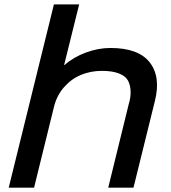

<svg xmlns="http://www.w3.org/2000/svg" viewBox="-20 -860 786 880"><path d="M689.9 -397 591.8 0H476.1L569.8 -381.8Q579.6 -413.6 578.6 -441.7Q577.6 -469.7 566.7 -490.5Q555.7 -511.2 525.4 -523.2Q495.1 -535.2 446.8 -535.2Q395.5 -535.2 350.8 -516.6Q306.2 -498 272.9 -459.7Q239.7 -421.4 227.1 -369.1L136.2 0H20L227.1 -839.8H342.8L273.9 -562H275.9Q316.9 -598.1 373.5 -619.1Q430.2 -640.1 485.8 -640.1Q614.7 -640.1 666.3 -574Q717.8 -507.8 689.9 -397Z"/></svg>

Font: Sinkin Sans 500 Medium Italic
Style: Regular
Weight: 500
Italic angle: -112°
Designer: Keith Bates
Foundry: K-Type
Version: Sinkin Sans (version 1.0)  by Keith Bates   •   © 2014   www